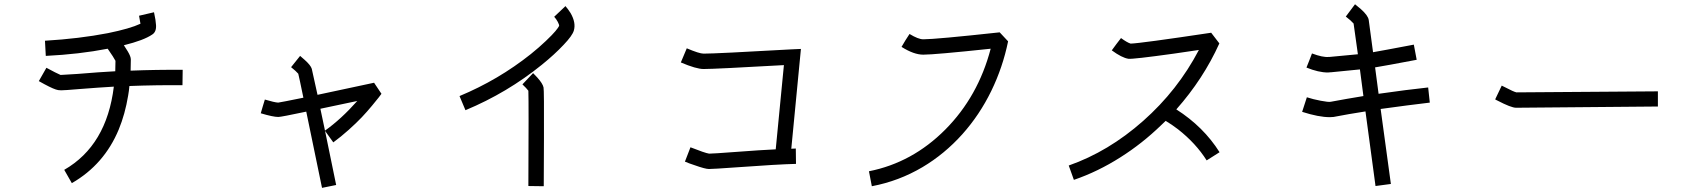

<svg xmlns="http://www.w3.org/2000/svg" viewBox="-20 -824 8040 915"><path d="M850.6 -491.2 849.6 -418Q721.7 -418.9 596.7 -414.1Q594.7 -390.6 590.8 -369.1Q576.2 -280.3 545.9 -207Q476.6 -40 322.3 48.8L286.1 -14.6Q488.3 -130.9 522.5 -411.1Q454.1 -407.2 355.5 -399.4Q288.1 -393.6 271.5 -393.6Q255.9 -393.6 246.1 -397.5Q221.7 -405.3 165 -437.5L201.2 -501Q248 -475.6 268.6 -466.8Q279.3 -466.8 349.6 -471.7Q455.1 -480.5 529.3 -484.4Q530.3 -508.8 530.3 -534.2Q522.5 -549.8 493.2 -591.8Q357.4 -565.4 198.2 -557.6L194.3 -629.9Q357.4 -639.6 494.1 -666Q599.6 -687.5 649.4 -710.9Q646.5 -728.5 642.6 -749L713.9 -765.6Q717.8 -748 720.7 -730.5Q722.7 -714.8 723.6 -704.1Q725.6 -671.9 705.1 -659.2Q665 -631.8 570.3 -608.4Q582 -590.8 588.9 -579.1Q603.5 -554.7 603.5 -541Q603.5 -513.7 602.5 -487.3Q724.6 -492.2 850.6 -491.2Z M1493.2 -372.1Q1619.1 -399.4 1762.7 -429.7L1797.9 -377Q1793 -370.1 1784.7 -359.4Q1776.4 -348.6 1752.9 -320.3Q1729.5 -292 1704.1 -265.1Q1678.7 -238.3 1641.6 -205.1Q1604.5 -171.9 1568.4 -145.5L1528.3 -201.2Q1605.5 -255.9 1682.6 -342.8Q1612.3 -328.1 1552.7 -315.4Q1529.3 -310.5 1506.8 -305.7Q1514.6 -265.6 1526.4 -212.9Q1556.6 -64.5 1582 57.6L1514.6 71.3Q1472.7 -133.8 1439.5 -292Q1319.3 -266.6 1306.6 -266.6Q1281.2 -266.6 1222.7 -284.2L1232.4 -317.4L1242.2 -349.6Q1288.1 -335.9 1305.7 -335Q1320.3 -336.9 1425.8 -358.4Q1406.2 -454.1 1401.4 -472.7Q1391.6 -484.4 1367.2 -503.9L1410.2 -557.6Q1420.9 -547.9 1432.6 -538.1Q1460.9 -512.7 1465.8 -496.1Q1467.8 -489.3 1493.2 -372.1Z M2562.5 -515.6Q2397.5 -381.8 2198.2 -298.8L2169.9 -366.2Q2355.5 -443.4 2509.8 -566.4Q2549.8 -598.6 2581.5 -628.9Q2613.3 -659.2 2627 -675.8Q2640.6 -692.4 2644.5 -700.2Q2645.5 -706.1 2638.2 -719.7Q2630.9 -733.4 2621.1 -744.1L2674.8 -794.9Q2687.5 -780.3 2699.2 -761.7Q2725.6 -715.8 2714.8 -678.7Q2708 -654.3 2666 -610.4Q2623 -564.5 2562.5 -515.6ZM2571.3 63.5 2498 62.5Q2500 -331.1 2498 -391.6Q2489.3 -403.3 2469.7 -421.9L2520.5 -475.6Q2530.3 -465.8 2541 -454.1Q2566.4 -425.8 2570.3 -407.2Q2573.2 -395.5 2572.3 -164.1Q2572.3 -88.9 2571.3 63.5Z M3753.9 -588.9 3796.9 -590.8 3751 -115.2Q3761.7 -115.2 3772.5 -116.2L3773.4 -43Q3687.5 -41 3487.3 -26.4Q3378.9 -18.6 3358.4 -18.6Q3340.8 -18.6 3289.1 -37.1Q3264.6 -44.9 3244.1 -53.7L3270.5 -122.1Q3339.8 -94.7 3359.4 -91.8Q3377.9 -91.8 3481.4 -99.6Q3611.3 -109.4 3676.8 -112.3L3715.8 -513.7Q3387.7 -495.1 3333 -495.1Q3297.9 -495.1 3224.6 -526.4L3252.9 -593.8Q3312.5 -568.4 3333 -568.4Q3392.6 -568.4 3753.9 -588.9Z M4566.4 -184.6Q4481.4 -89.8 4376 -27.3Q4263.7 39.1 4134.8 63.5L4121.1 -7.8Q4328.1 -48.8 4484.9 -206.5Q4641.6 -364.3 4701.2 -591.8Q4433.6 -563.5 4379.9 -563.5Q4335 -563.5 4276.4 -600.6L4294.9 -631.8L4314.5 -662.1Q4356.4 -636.7 4379.9 -636.7Q4438.5 -636.7 4744.1 -669.9L4784.2 -627Q4758.8 -502.9 4704.1 -390.6Q4648.4 -276.4 4566.4 -184.6Z M5319.3 -74.2Q5211.9 -5.9 5097.7 33.2L5073.2 -35.2Q5262.7 -101.6 5427.7 -247.6Q5592.8 -393.6 5693.4 -585.9Q5628.9 -576.2 5574.2 -568.4Q5377 -541 5357.4 -543.9Q5326.2 -548.8 5278.3 -584L5299.8 -613.3L5322.3 -642.6Q5351.6 -621.1 5368.2 -616.2Q5413.1 -617.2 5752 -668L5791 -617.2Q5714.8 -448.2 5585.9 -302.7Q5715.8 -219.7 5792 -98.6L5730.5 -59.6Q5678.7 -141.6 5593.8 -208Q5564.5 -230.5 5535.2 -248Q5524.4 -237.3 5513.7 -227.5Q5422.9 -139.6 5319.3 -74.2Z M6321.3 -338.9Q6393.6 -352.5 6477.5 -366.2Q6466.8 -448.2 6460.9 -493.2Q6424.8 -489.3 6322.3 -479.5H6319.3Q6314.5 -478.5 6308.6 -478.5Q6263.7 -478.5 6206.1 -502L6219.7 -536.1L6232.4 -569.3Q6284.2 -549.8 6312.5 -552.7H6316.4Q6416 -561.5 6451.2 -565.4Q6436.5 -668.9 6430.7 -711.9Q6418.9 -725.6 6393.6 -745.1L6437.5 -803.7Q6451.2 -793 6464.8 -781.2Q6500 -750 6502.9 -728.5Q6507.8 -689.5 6523.4 -575.2Q6569.3 -583 6717.8 -611.3L6731.4 -539.1Q6582 -510.7 6533.2 -502.9Q6542 -439.5 6549.8 -377Q6685.5 -396.5 6786.1 -407.2L6793.9 -335Q6693.4 -323.2 6559.6 -304.7Q6574.2 -198.2 6608.4 52.7L6535.2 62.5Q6495.1 -239.3 6487.3 -293Q6405.3 -280.3 6335 -266.6Q6327.1 -265.6 6317.4 -265.6Q6264.6 -265.6 6185.5 -291L6208 -360.4Q6238.3 -350.6 6274.4 -343.8Q6310.5 -336.9 6321.3 -338.9Z M7205.1 -310.5Q7181.6 -310.5 7116.2 -344.7Q7107.4 -348.6 7105.5 -350.6L7136.7 -416Q7140.6 -414.1 7150.4 -409.2Q7195.3 -385.7 7207 -383.8Q7239.3 -383.8 7880.9 -388.7V-316.4Q7252.9 -310.5 7205.1 -310.5Z"/></svg>

Font: irohakakuC Regular
Style: Regular
Weight: 400
Designer: [Source Han Sans]
Ryoko NISHIZUKA Ë•øÂ°öÊ∂ºÂ≠ê (kana & ideographs); Paul D. Hunt (Latin, Greek & Cyrillic); Wenlong ZHAN
Version: Version 1.001.20160904